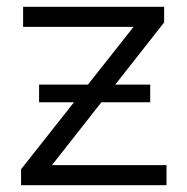

<svg xmlns="http://www.w3.org/2000/svg" viewBox="-20 -545 551 565"><path d="M42 0V-47L392 -490L407 -466H48V-525H463V-479L114 -35L96 -59H470V0ZM95 -244V-296H422V-244Z"/></svg>

Font: Montserrat Thin
Style: Regular
Weight: 400
Version: Version 9.000